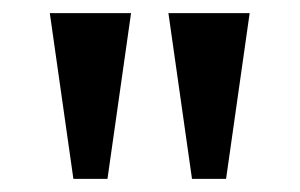

<svg xmlns="http://www.w3.org/2000/svg" viewBox="-20 -734 458 293"><path d="M92 -461 56 -714H180L144 -461ZM273 -461 237 -714H361L325 -461Z"/></svg>

Font: Noto Serif Myanmar Cond SemBd
Style: Regular
Weight: 600
Width: 3
Designer: Ben Mitchell and the Monotype Design Team
Foundry: Monotype Imaging Inc.
Version: Version 2.106; ttfautohint (v1.8.4.7-5d5b)